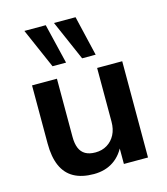

<svg xmlns="http://www.w3.org/2000/svg" viewBox="-114 -848 822 946"><g transform="rotate(-15 297.0 -375.0)"><path d="M248 10Q187 10 146.5 -12.5Q106 -35 86 -80.5Q66 -126 66 -194V-491H193V-194Q193 -160 202.5 -137Q212 -114 232 -102.5Q252 -91 283 -91Q317 -91 343 -107Q369 -123 383.5 -151Q398 -179 398 -217V-491H526V0H403V-102H414Q392 -48 349.5 -19Q307 10 248 10ZM339 -556 250 -760H360L408 -556ZM188 -556 99 -760H208L257 -556Z"/></g></svg>

Font: Nunito Sans 11pt
Style: Bold
Weight: 700
Version: Version 3.101;gftools[0.9.27]